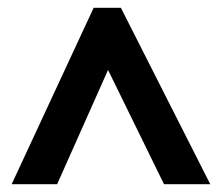

<svg xmlns="http://www.w3.org/2000/svg" viewBox="-20 -736 568 494"><path d="M10 -262H127L258 -556L402 -262H521L291 -716H221Z"/></svg>

Font: Noto Sans Myanmar UI SemiCondensed
Style: Bold
Weight: 700
Width: 4
Designer: Monotype Design Team
Foundry: Monotype Imaging Inc.
Version: Version 2.103